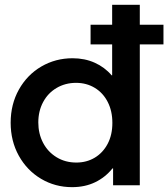

<svg xmlns="http://www.w3.org/2000/svg" viewBox="-20 -772 701 800"><path d="M451.2 0V-70.3H448.7Q418.9 -33.2 376.5 -12.7Q334 7.8 280.3 7.8Q209.5 7.8 150.9 -27.1Q92.3 -62 58.3 -123.3Q24.4 -184.6 24.4 -260.7Q24.4 -337.4 58.8 -398.9Q93.3 -460.4 152.3 -494.9Q211.4 -529.3 282.2 -529.3Q333 -529.3 374.5 -510.7Q416 -492.2 445.3 -458H447.3V-586.9H357.4V-668.9H447.3V-752H562.5V-668.9H661.1V-586.9H562.5V0ZM448.2 -259.8Q448.2 -309.6 428.7 -347.4Q409.2 -385.3 374.8 -406Q340.3 -426.8 296.9 -426.8Q252 -426.8 215.8 -405.5Q179.7 -384.3 159.7 -346.7Q139.6 -309.1 139.6 -261.7Q139.6 -215.3 159.4 -177.2Q179.2 -139.2 215.6 -116.9Q252 -94.7 297.9 -94.7Q340.8 -94.7 374.8 -115Q408.7 -135.3 428.5 -172.6Q448.2 -210 448.2 -259.8Z"/></svg>

Font: Reddit Sans Chocolate SemiBold
Style: Regular
Weight: 600
Designer: Stephen Hutchings
Foundry: Reddit
Version: Version 1.011